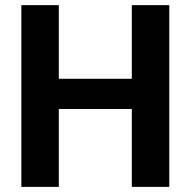

<svg xmlns="http://www.w3.org/2000/svg" viewBox="-20 -731 747 751"><path d="M642.1 0H495.6V-304.7H210V0H63.5V-710.9H210V-422.9H495.6V-710.9H642.1Z"/></svg>

Font: Roboto
Style: Bold
Weight: 700
Designer: Google
Version: Version 2.134; 2016; ttfautohint (v1.6)